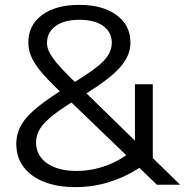

<svg xmlns="http://www.w3.org/2000/svg" viewBox="-20 -760 761 790"><path d="M291 10Q216.3 10 161.5 -11.7Q106.7 -33.3 76.8 -73.3Q47 -113.3 47 -168Q47 -209.7 67.8 -246.2Q88.7 -282.7 138.3 -322.3Q188 -362 273.7 -414Q338.3 -453.3 374.5 -481.3Q410.6 -509.3 425.3 -533.5Q440 -557.7 440 -583.3Q440 -627.6 404.7 -653.1Q369.3 -678.6 306.7 -678.6Q244.7 -678.6 209 -653.1Q173.4 -627.6 173.4 -583.3Q173.4 -568.6 179.1 -554Q184.7 -539.3 198.1 -520.5Q211.4 -501.6 235.2 -476.3Q259.1 -451 295.7 -415L721 0H625.6L213 -397Q169.6 -439 144.1 -470.6Q118.7 -502.3 107.6 -529.6Q96.6 -557 96.6 -585.3Q96.6 -656.7 153.2 -698.3Q209.7 -740 306 -740Q402.4 -740 459.5 -698Q516.7 -656 516.7 -585.3Q516.7 -548.3 497.2 -514.5Q477.7 -480.6 433.5 -444.5Q389.4 -408.3 313.7 -362.6Q242.7 -320.3 202.2 -289Q161.7 -257.7 145.1 -231Q128.4 -204.3 128.4 -174Q128.4 -120 173.4 -88.4Q218.4 -56.7 294.4 -56.7Q361.7 -56.7 425 -81.6Q488.3 -106.4 535.3 -151.4V-413.3H608.7V-108.7Q559.7 -69.3 507.9 -43Q456 -16.7 402.2 -3.3Q348.3 10 291 10Z"/></svg>

Font: M PLUS 2 Thin
Style: Regular
Weight: 100
Designer: Coji Morishita
Foundry: UNDERFOREST DESIGN
Version: Version 1.001